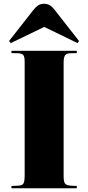

<svg xmlns="http://www.w3.org/2000/svg" viewBox="-20 -1000 469 1020"><path d="M41 0V-12L80 -14Q99 -15 105 -26Q111 -37 111 -69V-672Q111 -697 104.5 -706.5Q98 -716 76 -717L41 -718V-730H388V-718L350 -717Q332 -716 325 -705Q318 -694 318 -666V-65Q318 -35 325 -25.5Q332 -16 352 -14L388 -12V0ZM37 -771 28 -782 159 -949Q170 -963 183 -971.5Q196 -980 215 -980Q231 -980 244.5 -972Q258 -964 273 -944L400 -782L392 -771L215 -857Z"/></svg>

Font: Literata 72pt ExtraBold
Style: Regular
Weight: 800
Designer: Latin by Veronika Burian and Jose Scaglione. Greek by Irene Vlachou. Cyrillic by Vera Evstafieva.
Foundry: TypeTogether
Version: Version 3.002